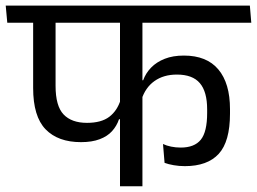

<svg xmlns="http://www.w3.org/2000/svg" viewBox="-40 -652 900 672"><path d="M-14.5 -572.5H839.5L834.5 -632.5H-20ZM243.5 -154.5Q282 -154.5 309 -164.8Q336 -175 352.2 -193Q368.5 -211 376.5 -234.5H384.5L382.5 -303.5Q370.5 -264.5 342.5 -243.2Q314.5 -222 264.5 -222Q210.5 -222 182.5 -251.5Q154.5 -281 154.5 -351.5V-593H76V-344Q76 -244.5 119.5 -199.5Q163 -154.5 243.5 -154.5ZM579 -391Q634 -391 659.5 -361Q685 -331 685 -269.5V-256.5Q685 -190.5 662.8 -163Q640.5 -135.5 592.5 -135.5Q575 -135.5 559 -138.8Q543 -142 530.5 -148L536 -82Q549.5 -77 568 -73.8Q586.5 -70.5 607 -70.5Q686 -70.5 725.5 -113.5Q765 -156.5 765 -254.5V-270Q765 -360.5 724.2 -409Q683.5 -457.5 603.5 -457.5Q565 -457.5 536.5 -446.2Q508 -435 489 -415.5Q470 -396 461 -371H452.5L455 -302.5Q468.5 -345.5 500.5 -368.2Q532.5 -391 579 -391ZM458.5 -593.5H380V0H458.5Z"/></svg>

Font: Anek Devanagari
Style: Regular
Weight: 400
Designer: Kailash Malviya (Devanagari) & Yesha Goshar (Latin)
Foundry: Ek Type
Version: Version 1.003